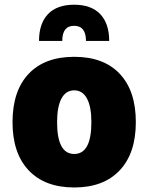

<svg xmlns="http://www.w3.org/2000/svg" viewBox="-20 -806 640 831"><path d="M148.9 -628.9Q148.9 -704.1 187.7 -744.9Q226.6 -785.6 300.8 -785.6Q375 -785.6 413.8 -744.9Q452.6 -704.1 452.6 -628.9H352.1Q352.1 -694.3 300.8 -694.3Q249.5 -694.3 249.5 -628.9ZM301.3 -560.1Q429.2 -560.1 498.5 -486.3Q567.9 -412.6 567.9 -277.3Q567.9 -142.6 498 -68.6Q428.2 5.4 301.3 5.4Q174.3 5.4 104.2 -68.6Q34.2 -142.6 34.2 -277.3Q34.2 -412.6 103.8 -486.3Q173.3 -560.1 301.3 -560.1ZM301.3 -415Q265.1 -415 246.1 -379.6Q227.1 -344.2 227.1 -277.3Q227.1 -139.6 301.3 -139.6Q375.5 -139.6 375.5 -277.3Q375.5 -344.2 356.4 -379.6Q337.4 -415 301.3 -415Z"/></svg>

Font: Estedad-FD Black
Style: Regular
Weight: 900
Designer: Amin Abedi
Version: Version 7.3